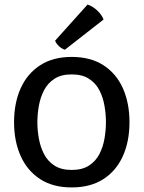

<svg xmlns="http://www.w3.org/2000/svg" viewBox="-20 -807 628 840"><path d="M41.5 -272Q41.5 -356 70.2 -420.2Q99 -484.5 155.2 -521.2Q211.5 -558 293.5 -558Q376.5 -558 432.8 -521.5Q489 -485 517.8 -420.5Q546.5 -356 546.5 -272Q546.5 -188.5 517.5 -124Q488.5 -59.5 432 -23.2Q375.5 13 293.5 13Q211 13 155 -23.8Q99 -60.5 70.2 -125Q41.5 -189.5 41.5 -272ZM143.5 -272Q143.5 -237.5 150 -201Q156.5 -164.5 172.5 -133.2Q188.5 -102 218 -82.8Q247.5 -63.5 293.5 -63.5Q340 -63.5 369.5 -82.8Q399 -102 415 -133.2Q431 -164.5 437.2 -201Q443.5 -237.5 443.5 -272Q443.5 -307 437.2 -343.8Q431 -380.5 415 -411.8Q399 -443 369.5 -462.2Q340 -481.5 293.5 -481.5Q247.5 -481.5 218 -462.2Q188.5 -443 172.5 -411.8Q156.5 -380.5 150 -343.8Q143.5 -307 143.5 -272ZM363 -787Q385 -780 405 -761.5Q425 -743 433 -721.5L264 -589.5Q250.5 -593.5 238.5 -604.5Q226.5 -615.5 221 -629Z"/></svg>

Font: Signika Negative SC
Style: Regular
Weight: 400
Designer: Anna Giedryś
Foundry: Anna Giedryś
Version: Version 2.000; ttfautohint (v1.8.3) -l 8 -r 50 -G 200 -x 9 -